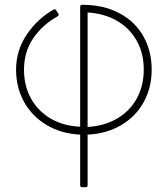

<svg xmlns="http://www.w3.org/2000/svg" viewBox="-20 -537 699 800"><path d="M220 -469Q157 -434 118.5 -377.5Q80 -321 80 -247Q80 -179 109.5 -126Q139 -73 192 -42.5Q245 -12 314 -9V-509Q314 -517 323 -517Q411 -517 476.5 -482.5Q542 -448 577 -386.5Q612 -325 612 -247Q612 -172 579 -112Q546 -52 485.5 -16Q425 20 345 24V235Q345 243 337 243H322Q314 243 314 235V24Q235 20 174.5 -16Q114 -52 80.5 -112Q47 -172 47 -247Q47 -327 91.5 -393Q136 -459 203 -497Q210 -501 214 -494L223 -480Q227 -473 220 -469ZM579 -247Q579 -315 549.5 -367.5Q520 -420 467 -450.5Q414 -481 345 -485V-8Q414 -12 467 -42.5Q520 -73 549.5 -126Q579 -179 579 -247Z"/></svg>

Font: LINE Seed JP_TTF Thin
Style: Regular
Weight: 250
Designer: LY Corporation & Fontrix & Fontworks
Version: Version 1.008